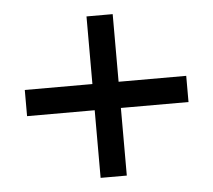

<svg xmlns="http://www.w3.org/2000/svg" viewBox="-42 -592 641 577"><g transform="rotate(-5 278.5 -303.5)"><path d="M522 -343V-264H318V-60H239V-264H35V-343H239V-547H318V-343Z"/></g></svg>

Font: Mukta Vaani SemiBold
Style: Regular
Weight: 600
Designer: Noopur Datye, Girish Dalvi, Yashodeep Gholap, Pallavi Karambelkar
Foundry: Ek Type
Version: Version 2.538;PS 1.000;hotconv 16.6.51;makeotf.lib2.5.65220;